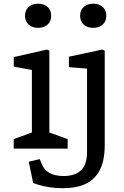

<svg xmlns="http://www.w3.org/2000/svg" viewBox="-20 -791 660 1022"><path d="M53 -50.5 172 -93.8 149.7 -52.2V-445.5L175.7 -413.5L53.2 -436.5V-487L229.7 -527.2L242.8 -521.2V-52.2L220.5 -93.8L340.2 -50.5V0H53ZM177.5 190.3Q165.5 186 156.5 182.7L133 69.7L191.8 56L204.2 86Q216.2 114.8 245.3 130.4Q274.5 146 319.2 146Q378.2 146 410.8 116.1Q443.3 86.2 443.3 16.2V-455.5L470.2 -423.5L346.7 -433.7V-489.2L524.2 -527.2L537.5 -521.2V-19.7Q537.5 62.8 511.3 113.8Q485.2 164.8 435.9 187.8Q386.7 210.8 314.2 210.8Q278.5 210.8 243.5 205.7Q208.5 200.5 177.5 190.3ZM113.2 -707.3Q113.2 -737 132.4 -754.2Q151.7 -771.3 182.8 -771.3Q214 -771.3 233.2 -754.2Q252.5 -737 252.5 -707.3Q252.5 -677.5 233.2 -660.2Q214 -642.8 182.8 -642.8Q162.3 -642.8 146.6 -650.6Q130.8 -658.3 122 -673.1Q113.2 -687.8 113.2 -707.3ZM406.5 -707.3Q406.5 -737 425.8 -754.2Q445 -771.3 476.2 -771.3Q507.3 -771.3 526.6 -754.2Q545.8 -737 545.8 -707.3Q545.8 -677.5 526.6 -660.2Q507.3 -642.8 476.2 -642.8Q455.7 -642.8 439.9 -650.6Q424.2 -658.3 415.3 -673.1Q406.5 -687.8 406.5 -707.3Z"/></svg>

Font: Monaspace Xenon Var
Style: Regular
Weight: 400
Designer: Riley Cran and the Lettermatic Team
Version: Version 1.000 (Monaspace Xenon Var)